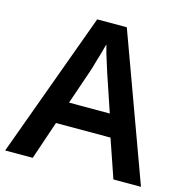

<svg xmlns="http://www.w3.org/2000/svg" viewBox="-106 -816 883 915"><g transform="rotate(15 335.5 -358.5)"><path d="M534 0 469 -189H200L136 0H0L262 -717H408L670 0ZM374 -483Q370 -497 362 -521Q354 -545 346.5 -570.5Q339 -596 335 -613Q330 -593 322.5 -567Q315 -541 308 -518Q301 -495 298 -483L235 -299H436Z"/></g></svg>

Font: Noto Sans Gujarati SemiBold
Style: Regular
Weight: 600
Designer: Jelle Bosma - Monotype Design Team, Universal Thirst
Foundry: Monotype Imaging Inc.
Version: Version 2.106; ttfautohint (v1.8.4.7-5d5b)